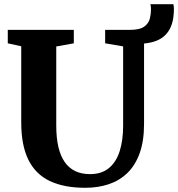

<svg xmlns="http://www.w3.org/2000/svg" viewBox="-20 -885 847 913"><path d="M385.5 8Q284.5 8 216.8 -24.2Q149 -56.5 115 -125.2Q81 -194 81 -302.5V-665L17 -679V-743H331V-679L247.5 -664V-288Q247.5 -230 257.5 -186.8Q267.5 -143.5 287.5 -114.8Q307.5 -86 337.5 -71.5Q367.5 -57 408 -57Q463.5 -57 498.2 -86Q533 -115 549.2 -166.5Q565.5 -218 565.5 -287.5V-664.5L480 -679V-743H598Q644.5 -743 665.8 -758.5Q687 -774 692.5 -796.5Q698 -819 698 -840Q698 -849 697.2 -854.8Q696.5 -860.5 695 -865H804.5Q805.5 -860 806.2 -854.5Q807 -849 807 -843.5Q807 -800 797 -770Q787 -740 768.2 -720.5Q749.5 -701 723.5 -691Q697.5 -681 665 -678V-296Q665 -214.5 644.2 -156.8Q623.5 -99 585.8 -62.5Q548 -26 497 -9Q446 8 385.5 8Z"/></svg>

Font: Merriweather 24pt ExtraBold
Style: Regular
Weight: 800
Version: Version 2.100